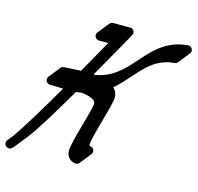

<svg xmlns="http://www.w3.org/2000/svg" viewBox="-160 -981 1138 1106"><g transform="rotate(15 409.5 -428.5)"><path d="M627.5 -654.4C649.6 -674.5 673.1 -691.7 699.1 -703.4C725 -715.3 753 -722.3 782 -724.6C790.6 -725.2 797.9 -730 802.2 -736.7C803.4 -737.9 804.5 -739.3 805.5 -740.8C806.7 -742 807.8 -743.4 808.8 -744.9C810 -746.1 811.1 -747.5 812 -749C813.2 -750.2 814.3 -751.6 815.3 -753C816.5 -754.3 817.6 -755.7 818.6 -757.1C819.8 -758.4 820.9 -759.8 821.8 -761.2C823.1 -762.5 824.2 -763.8 825.1 -765.3C826.3 -766.6 827.4 -767.9 828.4 -769.4C829.6 -770.7 830.7 -772 831.7 -773.5C832.9 -774.8 834 -776.1 834.9 -777.6C836.2 -778.8 837.3 -780.2 838.2 -781.7C839.4 -782.9 840.5 -784.3 841.5 -785.8C842.7 -787 843.8 -788.4 844.8 -789.9C846 -791.1 847.1 -792.5 848 -793.9C849.3 -795.2 850.3 -796.6 851.3 -798C856.5 -803.3 859.5 -810.7 858.9 -818.6C857.7 -833.3 844.9 -844.2 830.3 -843.1L830.2 -843.1C795.9 -840.4 761.1 -831.9 729.2 -817.2C697.1 -802.7 668.8 -781.8 643.9 -759.1C594.3 -713.4 556.8 -661.5 512.6 -620.4C490.6 -599.9 467 -582.1 441.4 -568.3C415.9 -554.4 388.1 -545.2 359.3 -539.8L359.3 -539.8C355.6 -540.2 352 -540.5 348.3 -540.8C365.2 -570.2 382.1 -599.7 398.8 -629.1L451.6 -722.4L477.9 -769.1L490.9 -792.5L497.5 -804.2L500.7 -810C501.9 -812.2 502.5 -813.1 505 -818C506.8 -821.4 507.8 -825.5 507.8 -829.7C507.8 -843.9 496.3 -855.5 482.1 -855.5H480.7H380.3C371 -855.5 362.8 -850.6 358.1 -843.4C356.8 -842.1 355.7 -840.7 354.8 -839.3C353.6 -838 352.5 -836.6 351.5 -835.2C350.3 -833.9 349.2 -832.6 348.2 -831.1C347 -829.8 345.9 -828.5 345 -827C343.7 -825.7 342.7 -824.4 341.7 -822.9C340.5 -821.7 339.4 -820.3 338.4 -818.8C337.2 -817.6 336.1 -816.2 335.1 -814.7C333.9 -813.5 332.8 -812.1 331.9 -810.6C330.7 -809.4 329.6 -808 328.6 -806.5C327.4 -805.3 326.3 -803.9 325.3 -802.5C324.1 -801.2 323 -799.8 322.1 -798.4C320.8 -797.1 319.7 -795.7 318.8 -794.3C317.6 -793 316.5 -791.7 315.5 -790.2C314.3 -788.9 313.2 -787.6 312.2 -786.1C311 -784.8 309.9 -783.5 309 -782C304.3 -777.2 301.3 -770.6 301.3 -763.4C301.3 -748.7 313.3 -736.8 328 -736.8H382.9L300.2 -590C291 -573.9 281.7 -557.8 272.5 -541.7C267.9 -541.5 263.4 -541.5 258.8 -541.3C244.2 -540.6 229.6 -539.8 215.1 -538.8C200.9 -537.9 185.9 -536.7 173.6 -536.5L173.3 -536.5C164.2 -536.3 156.2 -531.5 151.5 -524.4C150.3 -523.2 149.2 -521.8 148.3 -520.3C147 -519.1 145.9 -517.7 145 -516.2C143.8 -515 142.7 -513.6 141.7 -512.1C140.5 -510.9 139.4 -509.5 138.4 -508C137.2 -506.8 136.1 -505.4 135.2 -503.9C133.9 -502.7 132.8 -501.3 131.9 -499.9C130.7 -498.6 129.6 -497.2 128.6 -495.8C127.4 -494.5 126.3 -493.1 125.3 -491.7C124.1 -490.4 123 -489.1 122.1 -487.6C120.8 -486.3 119.8 -485 118.8 -483.5C117.6 -482.2 116.5 -480.9 115.5 -479.4C114.3 -478.2 113.2 -476.8 112.2 -475.3C111 -474.1 109.9 -472.7 109 -471.2C107.7 -470 106.7 -468.6 105.7 -467.1C104.5 -465.9 103.4 -464.5 102.4 -463C97.7 -458.2 94.8 -451.7 94.8 -444.4C94.8 -429.7 106.7 -417.8 121.4 -417.8C146.9 -417.8 173.2 -416.5 200 -415.7C197.8 -412.1 195.7 -408.4 193.6 -404.7C157.7 -343.2 121.5 -281.8 84.5 -221.2C66 -190.9 47.2 -160.7 28 -131.1C18.4 -116.4 8.7 -101.7 -1.2 -87.5C-3 -85 -4.7 -82.6 -6.5 -80.1L-7.5 -78.9C-7.9 -78.5 -8.2 -77.9 -8.5 -77.5L-10.8 -74.8C-11.2 -74.4 -11.5 -73.9 -11.8 -73.4L-14.1 -70.8C-14.5 -70.3 -14.7 -69.8 -15.1 -69.3L-17.3 -66.7C-17.7 -66.2 -18 -65.7 -18.4 -65.2L-20.6 -62.6C-21 -62.1 -21.3 -61.6 -21.6 -61.1L-23.9 -58.5C-24.3 -58 -24.6 -57.5 -24.9 -57L-27.2 -54.4C-27.6 -53.9 -27.8 -53.4 -28.2 -52.9L-30.4 -50.3C-30.8 -49.8 -31.1 -49.3 -31.5 -48.8L-33.7 -46.2C-42.9 -35.5 -42 -19.3 -31.6 -9.6C-20.9 0.4 -4.1 -0.2 5.9 -11C9.5 -14.9 13.8 -19.2 16.8 -23L26 -34.4C26 -34.4 26 -34.4 26 -34.4L29.2 -38.5L29.3 -38.5L32.5 -42.6C32.5 -42.6 32.5 -42.6 32.6 -42.6L35.8 -46.6C35.8 -46.7 35.8 -46.7 35.8 -46.7L39.1 -50.7L39.1 -50.8L42.3 -54.8C42.3 -54.8 42.4 -54.9 42.4 -54.9L45.6 -58.9L45.6 -59L48.9 -63C48.9 -63 48.9 -63 48.9 -63.1L52.1 -67.1C52.2 -67.1 52.2 -67.1 52.2 -67.1L55.4 -71.2L55.5 -71.2L58.7 -75.3C58.7 -75.3 58.7 -75.3 58.7 -75.3L62 -79.4L62 -79.4L65.2 -83.5C65.2 -83.5 65.3 -83.5 65.3 -83.5L68.5 -87.5C68.5 -87.6 68.5 -87.6 68.5 -87.6L71.8 -91.6L71.8 -91.7L75 -95.7C75.1 -95.7 75.1 -95.8 75.1 -95.8L78.3 -99.8C83.9 -107.3 89.5 -114.8 94.7 -122.4C105.3 -137.4 115.2 -152.4 125 -167.6C144.7 -197.8 163.6 -228.3 182.3 -258.9C214.3 -311.2 245.4 -363.9 276.3 -416.7C281.3 -417.2 286.4 -417.7 291.4 -418.1C297.1 -418.7 302.8 -419.7 308.5 -420.7C329.8 -418.3 350.6 -414.2 367.7 -407C378.3 -402.5 386.9 -396.5 390.8 -390.8C394.6 -384.9 396 -379.9 394 -369.1C392.1 -357 388.4 -342.8 385.1 -329.4C381.6 -315.7 378 -301.9 374.2 -288.1L351.2 -204.8C343.6 -176.8 336.1 -148.9 329.8 -119.4C328.2 -112.2 326.9 -104.2 325.6 -96.3C325.1 -91.9 324.8 -86.9 324.5 -82.2C324.4 -77.3 324.8 -72.1 325.8 -66.5C327.5 -55.5 333.7 -41.8 344.3 -32.6C354.8 -23.4 366.5 -19.7 376.4 -17.7L376.5 -17.7C387.5 -15.5 398.2 -20.5 404 -29.3C405.2 -30.6 406.3 -31.9 407.3 -33.4C408.5 -34.7 409.6 -36 410.5 -37.5C411.8 -38.8 412.9 -40.1 413.8 -41.6C415 -42.8 416.1 -44.2 417.1 -45.7C418.3 -46.9 419.4 -48.3 420.4 -49.8C421.6 -51 422.7 -52.4 423.6 -53.9C424.9 -55.1 425.9 -56.5 426.9 -58C428.1 -59.2 429.2 -60.6 430.2 -62C431.4 -63.3 432.5 -64.7 433.5 -66.1C434.7 -67.4 435.8 -68.8 436.7 -70.2C437.9 -71.5 439 -72.8 440 -74.3C441.2 -75.6 442.3 -76.9 443.3 -78.4C444.5 -79.7 445.6 -81 446.5 -82.5C447.8 -83.7 448.9 -85.1 449.8 -86.6C451 -87.8 452.1 -89.2 453.1 -90.7C456.6 -94.3 459.2 -98.8 460.2 -104.1C463.1 -118.5 453.7 -132.5 439.2 -135.4L438.7 -135.5C434.6 -136.3 432.2 -137.6 431.9 -138C431.6 -138.4 431.2 -138.4 430.5 -141.5C430.3 -143 430.1 -145 430.1 -147.3L430.8 -154.8C431.8 -161 432.8 -167.3 434.3 -174.1C440 -200.9 447.5 -228.7 455 -256.3L477.9 -339.5C481.7 -353.5 485.5 -367.5 489.1 -381.7C492.6 -396.2 496.3 -409.9 499 -426.3C499.8 -429.7 500.2 -435.7 500.5 -440.6C500.7 -445.8 500.4 -451.1 499.4 -456.5C497.5 -467.4 492.9 -478.2 486.6 -487C483.5 -491.3 480 -495 476.5 -498.5C483.4 -504.2 490.1 -510.1 496.5 -516.1C545.4 -561.9 583.2 -614 627.5 -654.4Z"/></g></svg>

Font: Ambarawa
Style: Script
Weight: 500
Foundry: Ekosamp
Version: Version 1.001;